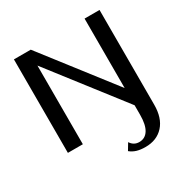

<svg xmlns="http://www.w3.org/2000/svg" viewBox="-204 -863 1197 1245"><g transform="rotate(-30 394.0 -240.5)"><path d="M416 185 446 135Q469 171 510 171Q554 171 578 133Q602 95 602 20V-51L185 -589V0H73V-700H199L602 -180V-700H714V9Q714 109 664 164Q614 219 529 219Q492 219 465 211Q438 203 416 185Z"/></g></svg>

Font: Fahkwang Medium
Style: Regular
Weight: 500
Version: Version 1.000; ttfautohint (v1.6)